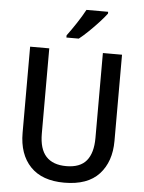

<svg xmlns="http://www.w3.org/2000/svg" viewBox="-62 -1083 788 1049"><g transform="rotate(5 332.0 -558.5)"><path d="M584 -334Q584 -220 521 -151.5Q458 -83 330 -83Q208 -83 144 -150Q80 -217 80 -335V-807H185V-340Q185 -255 222.5 -214.5Q260 -174 333 -174Q409 -174 444 -216.5Q479 -259 479 -341V-807H584ZM488 -1024Q474 -1005 448 -976.5Q422 -948 393 -920Q364 -892 341 -874H273V-886Q297 -918 324 -959Q351 -1000 369 -1034H488Z"/></g></svg>

Font: Noto Sans Telugu UI SemiCondensed Medium
Style: Regular
Weight: 500
Width: 4
Designer: Jelle Bosma - Monotype Design Team
Foundry: Monotype Imaging Inc.
Version: Version 2.005; ttfautohint (v1.8.4.7-5d5b)